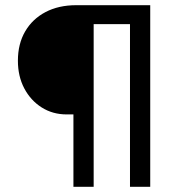

<svg xmlns="http://www.w3.org/2000/svg" viewBox="-20 -720 702 740"><path d="M263 0V-279H237Q183 -279 140.5 -306Q98 -333 73.5 -379.5Q49 -426 49 -486Q49 -551 77 -599Q105 -647 155.5 -673.5Q206 -700 274 -700H559V0H481V-627H341V0Z"/></svg>

Font: Lexend Light
Style: Regular
Weight: 300
Designer: Bonnie Shaver-Troup, Thomas Jockin
Foundry: Lexend
Version: Version 1.007; ttfautohint (v1.8.3)